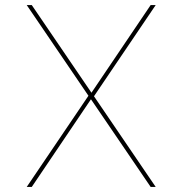

<svg xmlns="http://www.w3.org/2000/svg" viewBox="-20 -742 724 762"><path d="M598 -722H578L343 -374L106 -722H86L331 -362L86 0H106L341 -348L578 0H598L353 -360Z"/></svg>

Font: Perun Thin
Style: Regular
Weight: 100
Foundry: Copyright (c) Stefan Peev, Context Ltd, 2016
Version: Version 1.089